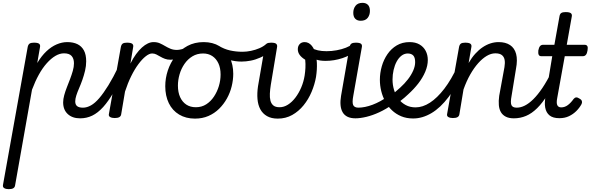

<svg xmlns="http://www.w3.org/2000/svg" viewBox="-53 -815 4152 1350"><path d="M8 515Q-11 515 -23 508Q-35 501 -32 485L142 -486Q146 -503 156 -509Q166 -515 186 -515Q213 -515 222.5 -507Q232 -499 228 -482L209 -372Q239 -422 273.5 -454.5Q308 -487 345.5 -503Q383 -519 420 -519Q462 -519 491.5 -504.5Q521 -490 537 -460.5Q553 -431 553 -384Q553 -351 545 -317.5Q537 -284 526 -253Q515 -222 503 -194.5Q491 -167 483.5 -143.5Q476 -120 476 -102Q476 -79 489.5 -68.5Q503 -58 530 -58Q544 -58 550.5 -46.5Q557 -35 555 -20.5Q553 -6 542 5.5Q531 17 510 17Q456 17 423.5 -13Q391 -43 391 -95Q391 -118 398.5 -145.5Q406 -173 417.5 -202Q429 -231 440 -260Q451 -289 459 -317Q467 -345 467 -370Q467 -403 450.5 -421.5Q434 -440 397 -440Q367 -440 336.5 -422Q306 -404 276 -370.5Q246 -337 220 -290Q194 -243 172 -184L53 489Q51 502 40.5 508.5Q30 515 8 515Z M511 17Q497 17 490.5 5.5Q484 -6 486 -20.5Q488 -35 499 -46.5Q510 -58 531 -58Q558 -58 586.5 -74Q615 -90 645 -125Q675 -160 709 -215Q743 -270 781 -349Q788 -362 801 -361.5Q814 -361 822.5 -351.5Q831 -342 826 -330Q786 -236 748 -170Q710 -104 672.5 -62.5Q635 -21 595.5 -2Q556 17 511 17Z M753 15Q734 15 721.5 8Q709 1 713 -15L797 -486Q801 -503 810.5 -509Q820 -515 840 -515Q867 -515 877 -507Q887 -499 883 -482L864 -368Q883 -406 903.5 -434Q924 -462 945 -481Q966 -500 986.5 -509.5Q1007 -519 1026 -519Q1045 -519 1053 -507Q1061 -495 1059.5 -479Q1058 -463 1047 -451Q1036 -439 1016 -439Q997 -439 972 -419.5Q947 -400 920.5 -364.5Q894 -329 869.5 -279.5Q845 -230 826 -171L799 -11Q797 2 786 8.5Q775 15 753 15Z M1145 -395Q1124 -395 1106.5 -401.5Q1089 -408 1074 -417Q1059 -426 1045.5 -432.5Q1032 -439 1017 -439Q998 -439 990.5 -451Q983 -463 984.5 -479Q986 -495 997 -507Q1008 -519 1027 -519Q1052 -519 1071 -510.5Q1090 -502 1107.5 -491.5Q1125 -481 1145 -472.5Q1165 -464 1191 -464Q1205 -464 1223 -468.5Q1241 -473 1253 -480Q1265 -488 1273.5 -483Q1282 -478 1285 -467Q1288 -456 1285 -445.5Q1282 -435 1271 -429Q1254 -420 1231.5 -412.5Q1209 -405 1186 -400Q1163 -395 1145 -395Z M1318 19Q1254 19 1206.5 -9.5Q1159 -38 1134 -89.5Q1109 -141 1109 -209Q1109 -265 1127 -319.5Q1145 -374 1180 -419.5Q1215 -465 1265 -492Q1315 -519 1379 -519Q1443 -519 1490 -490.5Q1537 -462 1562 -411.5Q1587 -361 1587 -296Q1587 -253 1576 -208Q1565 -163 1542.5 -122.5Q1520 -82 1487.5 -50Q1455 -18 1412.5 0.5Q1370 19 1318 19ZM1324 -61Q1365 -61 1397 -81.5Q1429 -102 1451.5 -136Q1474 -170 1486 -210Q1498 -250 1498 -291Q1498 -337 1482.5 -370Q1467 -403 1439.5 -421Q1412 -439 1375 -439Q1333 -439 1300 -419Q1267 -399 1244 -365.5Q1221 -332 1209.5 -292Q1198 -252 1198 -213Q1198 -166 1213.5 -132Q1229 -98 1257 -79.5Q1285 -61 1324 -61Z M1644 -382Q1603 -382 1558 -394Q1513 -406 1459 -437Q1447 -444 1445.5 -455.5Q1444 -467 1449 -478Q1454 -489 1463.5 -494.5Q1473 -500 1483 -494Q1522 -470 1564 -460.5Q1606 -451 1652 -451Q1681 -451 1712 -457.5Q1743 -464 1771 -476Q1799 -488 1818 -505Q1827 -513 1836 -509Q1845 -505 1851.5 -495Q1858 -485 1858 -473.5Q1858 -462 1848 -455Q1813 -426 1778 -410.5Q1743 -395 1709.5 -388.5Q1676 -382 1644 -382Z M1900 19Q1855 19 1824.5 1.5Q1794 -16 1777.5 -46.5Q1761 -77 1757.5 -118.5Q1754 -160 1761 -208L1809 -486Q1812 -501 1821.5 -508Q1831 -515 1853 -515Q1881 -515 1889.5 -506.5Q1898 -498 1895 -483L1851 -218Q1846 -186 1844.5 -157.5Q1843 -129 1848.5 -107.5Q1854 -86 1869 -73.5Q1884 -61 1913 -61Q1943 -61 1971.5 -79Q2000 -97 2024 -128.5Q2048 -160 2065 -200Q2082 -240 2089 -284Q2093 -310 2094.5 -337.5Q2096 -365 2093 -395Q2067 -411 2054 -429Q2041 -447 2041 -469Q2041 -491 2054 -505Q2067 -519 2089 -519Q2118 -519 2139.5 -493Q2161 -467 2169 -420Q2174 -398 2175 -373.5Q2176 -349 2174.5 -324.5Q2173 -300 2169 -274Q2160 -222 2138 -169.5Q2116 -117 2081.5 -74.5Q2047 -32 2001.5 -6.5Q1956 19 1900 19Z M2236 -387Q2198 -387 2170.5 -396Q2143 -405 2113 -424Q2101 -431 2100 -442.5Q2099 -454 2105 -464Q2111 -474 2120 -479Q2129 -484 2137 -479Q2156 -467 2182.5 -461Q2209 -455 2243 -455Q2278 -455 2314 -461.5Q2350 -468 2379 -479.5Q2408 -491 2423 -504Q2434 -515 2445.5 -508Q2457 -501 2460.5 -486.5Q2464 -472 2450 -460Q2412 -425 2354 -406Q2296 -387 2236 -387Z M2447 17Q2413 17 2390.5 6Q2368 -5 2356 -26Q2344 -47 2341.5 -76Q2339 -105 2345 -141L2405 -486Q2409 -503 2419 -509Q2429 -515 2449 -515Q2476 -515 2485.5 -507Q2495 -499 2491 -482L2431 -141Q2422 -94 2430.5 -76Q2439 -58 2468 -58Q2482 -58 2488.5 -46.5Q2495 -35 2493 -20.5Q2491 -6 2479.5 5.5Q2468 17 2447 17ZM2483 -669Q2459 -669 2445 -683Q2431 -697 2431 -725Q2431 -754 2447 -774.5Q2463 -795 2496 -795Q2520 -795 2534 -781Q2548 -767 2548 -738Q2548 -709 2532 -689Q2516 -669 2483 -669Z M2445 17Q2426 17 2419.5 5.5Q2413 -6 2417.5 -20.5Q2422 -35 2434 -46.5Q2446 -58 2465 -58Q2512 -58 2566.5 -78.5Q2621 -99 2674 -137Q2686 -145 2696 -140.5Q2706 -136 2712 -124.5Q2718 -113 2717.5 -100Q2717 -87 2707 -80Q2660 -47 2613.5 -25.5Q2567 -4 2523.5 6.5Q2480 17 2445 17Z M2674 -130Q2699 -146 2720.5 -163.5Q2742 -181 2761 -199Q2792 -227 2815.5 -257.5Q2839 -288 2852.5 -319Q2866 -350 2866 -378Q2866 -411 2852.5 -425Q2839 -439 2813 -439Q2799 -439 2792 -451Q2785 -463 2786 -479Q2787 -495 2797 -507Q2807 -519 2827 -519Q2868 -519 2896.5 -502.5Q2925 -486 2940 -457.5Q2955 -429 2955 -393Q2955 -353 2937 -310.5Q2919 -268 2888 -228Q2857 -188 2816 -151Q2792 -128 2764.5 -107Q2737 -86 2708 -68Z M2852 18Q2805 18 2768 2.5Q2731 -13 2703 -39.5Q2675 -66 2656 -101Q2637 -136 2627.5 -175Q2618 -214 2618 -254Q2618 -302 2631.5 -349Q2645 -396 2671.5 -434.5Q2698 -473 2737 -496Q2776 -519 2827 -519Q2839 -519 2844 -507Q2849 -495 2847 -479Q2845 -463 2836.5 -451Q2828 -439 2815 -439Q2790 -439 2770 -423.5Q2750 -408 2736 -382Q2722 -356 2714.5 -323Q2707 -290 2707 -256Q2707 -218 2717.5 -183Q2728 -148 2748.5 -120.5Q2769 -93 2799.5 -76.5Q2830 -60 2869 -60Q2919 -60 2970 -93Q3021 -126 3071 -191Q3121 -256 3166 -354Q3170 -362 3182 -360.5Q3194 -359 3203.5 -351Q3213 -343 3208 -330Q3160 -211 3102 -134Q3044 -57 2980.5 -19.5Q2917 18 2852 18Z M3560 17Q3526 17 3503.5 5.5Q3481 -6 3469 -26.5Q3457 -47 3454.5 -76Q3452 -105 3457 -141L3494 -343Q3499 -373 3495 -394.5Q3491 -416 3475.5 -428Q3460 -440 3430 -440Q3400 -440 3369.5 -422Q3339 -404 3309.5 -371Q3280 -338 3253.5 -291.5Q3227 -245 3206 -186L3177 -11Q3175 2 3164 8.5Q3153 15 3131 15Q3112 15 3099.5 8Q3087 1 3091 -15L3175 -486Q3179 -503 3188.5 -509Q3198 -515 3218 -515Q3245 -515 3255 -507Q3265 -499 3261 -482L3242 -372Q3264 -410 3289 -437.5Q3314 -465 3341 -483Q3368 -501 3396 -510Q3424 -519 3453 -519Q3502 -519 3533.5 -498Q3565 -477 3576 -435.5Q3587 -394 3575 -331L3544 -141Q3535 -94 3543 -76Q3551 -58 3580 -58Q3594 -58 3600.5 -46.5Q3607 -35 3605.5 -20.5Q3604 -6 3592.5 5.5Q3581 17 3560 17Z M3560 17Q3546 17 3539.5 5.5Q3533 -6 3535 -20.5Q3537 -35 3548 -46.5Q3559 -58 3580 -58Q3608 -58 3637 -72.5Q3666 -87 3697 -117.5Q3728 -148 3761 -197Q3794 -246 3829 -317Q3837 -331 3849.5 -330Q3862 -329 3870.5 -319.5Q3879 -310 3874 -298Q3836 -212 3799 -152Q3762 -92 3724 -54.5Q3686 -17 3645.5 0Q3605 17 3560 17Z M3880 16Q3835 16 3811 -3.5Q3787 -23 3780.5 -58.5Q3774 -94 3784 -141L3830 -420H3752Q3740 -420 3735 -429.5Q3730 -439 3732 -460Q3736 -481 3744 -490.5Q3752 -500 3765 -500H3845L3881 -701Q3884 -718 3894 -724Q3904 -730 3924 -730Q3951 -730 3961 -722Q3971 -714 3967 -697L3932 -500H4058Q4071 -500 4076.5 -491Q4082 -482 4078 -460Q4075 -440 4067 -430Q4059 -420 4046 -420H3918L3865 -126Q3858 -91 3865.5 -75.5Q3873 -60 3893 -60Q3918 -60 3939.5 -76Q3961 -92 3980 -119Q3988 -129 3998 -130Q4008 -131 4021 -122Q4036 -114 4038.5 -103.5Q4041 -93 4036 -83Q4022 -57 3999.5 -34.5Q3977 -12 3947.5 2Q3918 16 3880 16Z"/></svg>

Font: Playwrite ZA
Style: Regular
Weight: 400
Designer: Veronika Burian, José Scaglione
Foundry: TypeTogether
Version: Version 1.002